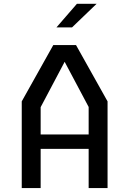

<svg xmlns="http://www.w3.org/2000/svg" viewBox="-20 -960 660 980"><path d="M347.5 -820 473 -940.5H372.5L268 -820ZM91 0H187.5V-200H432.5V0H529V-442.5L368 -730H252L91 -442.5ZM187.5 -413 310 -644.5 432.5 -414V-273.5H187.5Z"/></svg>

Font: FontWithASyntaxHighlighterNightOwl
Style: Regular
Weight: 400
Designer: Riley Cran & the Lettermatic Team
Foundry: Lettermatic
Version: Version 1.000 (FontWithASyntaxHighlighterNightOwl)